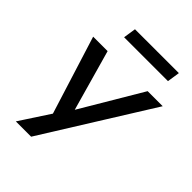

<svg xmlns="http://www.w3.org/2000/svg" viewBox="-247 -830 1136 1136"><g transform="rotate(45 321.5 -262.0)"><path d="M92 180 226 -25 227 32 61 -498H182L290 -115L517 -498H643L220 180ZM193 -625 205 -704H572L560 -625Z"/></g></svg>

Font: Nunito Sans 7pt SemiExpanded SemiBold
Style: Italic
Weight: 600
Width: 6
Italic angle: -9°
Designer: Vernon Adams
Foundry: Vernon Adams
Version: Version 3.101;gftools[0.9.27]